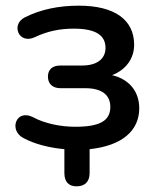

<svg xmlns="http://www.w3.org/2000/svg" viewBox="-20 -518 552 677"><path d="M250 139C279 139 296 123 296 92V8C410 -4 471 -57 471 -136C471 -196 435 -239 375 -253C423 -271 453 -311 453 -360C453 -447 386 -498 258 -498C187 -498 124 -485 68 -457C17 -432 46 -360 103 -387C147 -408 191 -417 240 -417C322 -417 352 -391 352 -349C352 -309 320 -287 270 -287H193C165 -287 149 -273 149 -248C149 -223 165 -207 193 -207H281C338 -207 369 -184 369 -141C369 -94 335 -71 246 -71C195 -71 138 -82 96 -105C36 -135 10 -58 63 -31C102 -10 153 3 207 8V92C207 123 222 139 250 139Z"/></svg>

Font: SN Pro Medium
Style: Regular
Weight: 500
Designer: Tobias Whetton
Foundry: Supernotes
Version: Version 1.003;Glyphs 3.3 (3324)